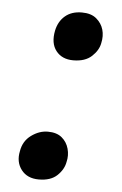

<svg xmlns="http://www.w3.org/2000/svg" viewBox="-43 -535 367 579"><g transform="rotate(5 140.0 -245.5)"><path d="M168 -356Q134 -356 116 -379Q98 -402 106 -441Q112 -469 131.5 -485.5Q151 -502 182 -502Q210 -502 226 -488.5Q242 -475 247.5 -456Q253 -437 248 -415Q244 -393 224 -374.5Q204 -356 168 -356ZM96 11Q61 11 43 -12.5Q25 -36 32 -69Q37 -100 61 -117.5Q85 -135 111 -135Q138 -135 153.5 -122Q169 -109 174.5 -89Q180 -69 175 -49Q171 -26 151.5 -7.5Q132 11 96 11Z"/></g></svg>

Font: Shantell Sans
Style: Italic
Weight: 400
Italic angle: -11°
Designer: Stephen Nixon, Anya Danilova, Shantell Martin
Foundry: Arrow Type
Version: Version 1.011;[c5ecc13dd]